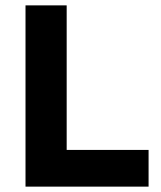

<svg xmlns="http://www.w3.org/2000/svg" viewBox="-20 -695 598 715"><path d="M75 0V-675H228.3V-136.7H533.3V0Z"/></svg>

Font: Funnel Sans Light ExtraBold
Style: Regular
Weight: 800
Version: Version 1.000